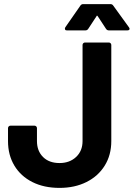

<svg xmlns="http://www.w3.org/2000/svg" viewBox="-20 -907 651 935"><path d="M270 8Q194 8 137.5 -20.5Q81 -49 50 -100.5Q19 -152 19 -220V-283Q19 -288 22.5 -291.5Q26 -295 31 -295H148Q153 -295 156.5 -291.5Q160 -288 160 -283V-220Q160 -172 189.5 -142.5Q219 -113 270 -113Q319 -113 350.5 -142.5Q382 -172 382 -220V-688Q382 -693 385.5 -696.5Q389 -700 394 -700H510Q515 -700 518.5 -696.5Q522 -693 522 -688V-220Q522 -152 490 -100.5Q458 -49 401 -20.5Q344 8 270 8ZM306 -759Q299 -759 297.5 -762Q296 -765 296 -767Q296 -770 298 -774L371 -879Q376 -887 385 -887H518Q527 -887 532 -879L608 -774Q611 -770 611 -767Q611 -759 600 -759H510Q501 -759 496 -767L456 -828Q454 -831 453 -831Q451 -831 450 -828L410 -767Q405 -759 396 -759Z"/></svg>

Font: LinhAnh
Style: Bold
Weight: 700
Designer: Jeremy Tribby
Foundry: Tribby Type
Version: Version 1.408